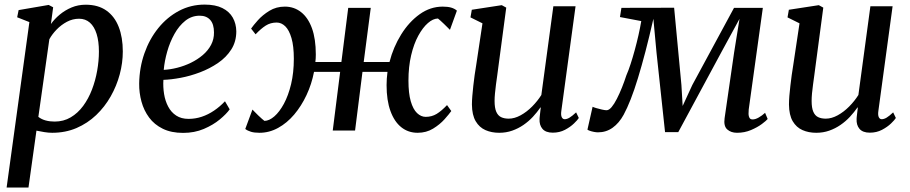

<svg xmlns="http://www.w3.org/2000/svg" viewBox="-20 -582 4056 856"><path d="M9.5 254 111 -483.5 56.5 -505 63 -537 197 -560 217 -549.5 207 -475Q223 -497.5 246.5 -517Q270 -536.5 299.2 -548.8Q328.5 -561 362 -561Q417.5 -561 454.2 -535Q491 -509 509.2 -462.2Q527.5 -415.5 527.5 -352.5Q527.5 -302 513.8 -250.5Q500 -199 473.5 -152.2Q447 -105.5 408.8 -69Q370.5 -32.5 321.2 -11.2Q272 10 212.5 10Q196 10 177.8 7Q159.5 4 142.5 0.5L107 254ZM151 -61Q165 -50 183.5 -45Q202 -40 223.5 -40Q263.5 -40 295.2 -58.8Q327 -77.5 350.8 -109.8Q374.5 -142 390 -182.5Q405.5 -223 413.2 -266.8Q421 -310.5 421 -352Q421 -397.5 410.8 -430.5Q400.5 -463.5 380.8 -481Q361 -498.5 332.5 -498.5Q304 -498.5 278.2 -484.8Q252.5 -471 232.2 -450Q212 -429 200 -407Z M1004 -94.5Q989.5 -74 960 -49.5Q930.5 -25 888.8 -7.2Q847 10.5 796.5 10.5Q743.5 10.5 705.8 -8Q668 -26.5 644.8 -58Q621.5 -89.5 610.8 -128.8Q600 -168 600.5 -209.5Q601.5 -280.5 623.8 -344Q646 -407.5 685.5 -456.5Q725 -505.5 777.8 -533.5Q830.5 -561.5 892.5 -561.5Q940.5 -561.5 971.5 -546Q1002.5 -530.5 1017.8 -503.5Q1033 -476.5 1033.5 -442.5Q1033.5 -396.5 1011.2 -361.5Q989 -326.5 952 -301.2Q915 -276 871.5 -259.5Q828 -243 785 -235Q742 -227 708.5 -226Q706.5 -194 711.5 -163Q716.5 -132 729.8 -106.8Q743 -81.5 765.5 -66.8Q788 -52 820.5 -52Q851 -52 879.5 -61.5Q908 -71 934.2 -88.8Q960.5 -106.5 983 -130.5ZM870.5 -512Q834.5 -512 806.2 -489.5Q778 -467 757.8 -430.8Q737.5 -394.5 725.5 -352.2Q713.5 -310 710 -270.5Q739 -272 770.5 -280Q802 -288 831.2 -302.2Q860.5 -316.5 884 -336.5Q907.5 -356.5 921 -382Q934.5 -407.5 934 -437.5Q934 -474.5 917.2 -493.2Q900.5 -512 870.5 -512Z M1137 10Q1114 10 1099 5.5Q1084 1 1073.5 -7L1105.5 -93.5Q1108.5 -90.5 1115.5 -83.2Q1122.5 -76 1131.2 -67.5Q1140 -59 1147.8 -52.2Q1155.5 -45.5 1159 -43Q1180.5 -43.5 1203.2 -63.2Q1226 -83 1245.8 -119.5Q1265.5 -156 1277.8 -207Q1290 -258 1290 -320Q1290 -376.5 1279.5 -412.2Q1269 -448 1251.8 -464.8Q1234.5 -481.5 1213.5 -481.5Q1186 -481.5 1164.5 -467.8Q1143 -454 1119.5 -429L1099.5 -454.5Q1109 -468.5 1129.8 -491.8Q1150.5 -515 1181 -533.8Q1211.5 -552.5 1250 -552.5Q1291 -552.5 1322.2 -528Q1353.5 -503.5 1370.8 -456Q1388 -408.5 1388 -339Q1388 -330.5 1387.5 -321.8Q1387 -313 1386 -305.5H1502L1532.5 -547H1633L1601.5 -305.5H1716.5Q1733.5 -372 1768.5 -428.2Q1803.5 -484.5 1851 -518.5Q1898.5 -552.5 1954 -552.5Q1976.5 -552.5 1991.8 -548Q2007 -543.5 2017 -534.5L1986 -449Q1983 -452 1975.8 -459.2Q1968.5 -466.5 1959.8 -475Q1951 -483.5 1943.5 -490.2Q1936 -497 1932.5 -499.5Q1910.5 -499 1887.8 -479.2Q1865 -459.5 1845 -423Q1825 -386.5 1813 -335.5Q1801 -284.5 1801 -222.5Q1801 -166.5 1811.2 -130.8Q1821.5 -95 1839.2 -78Q1857 -61 1878 -61Q1905 -61 1926.8 -74.2Q1948.5 -87.5 1973 -113.5L1992 -87Q1982.5 -73.5 1961.8 -50.2Q1941 -27 1910.8 -8.5Q1880.5 10 1842 10Q1800 10 1769 -14.8Q1738 -39.5 1720.8 -87Q1703.5 -134.5 1703.5 -202.5Q1703.5 -216.5 1704.5 -231.5Q1705.5 -246.5 1707.5 -261.5H1596L1563 0H1463.5L1496.5 -261.5H1380Q1369.5 -207 1346.5 -158Q1323.5 -109 1291.5 -71.2Q1259.5 -33.5 1220 -11.8Q1180.5 10 1137 10Z M2205.5 10Q2171.5 10 2144.2 -2Q2117 -14 2100.8 -41.5Q2084.5 -69 2084 -116Q2084 -133 2085.8 -154.5Q2087.5 -176 2090.2 -200Q2093 -224 2096.2 -247.8Q2099.5 -271.5 2103 -291.5L2131 -478L2077.5 -504.5L2083.5 -538.5L2217 -559L2237 -548L2202.5 -288.5Q2200 -268 2197 -246.8Q2194 -225.5 2191.2 -205Q2188.5 -184.5 2186.8 -166Q2185 -147.5 2185 -132Q2185 -101 2192.5 -83.8Q2200 -66.5 2214 -59.8Q2228 -53 2248 -53Q2274 -53 2301.2 -68Q2328.5 -83 2352.5 -107.2Q2376.5 -131.5 2393.5 -158.5L2447 -554H2546L2482.5 -87Q2480 -68.5 2484.5 -59.5Q2489 -50.5 2497.5 -50.5Q2507.5 -50.5 2519.2 -57.5Q2531 -64.5 2548.5 -81L2560.5 -56Q2555.5 -47.5 2539.2 -31.8Q2523 -16 2498.8 -3.2Q2474.5 9.5 2444.5 9.5Q2413 9.5 2398.5 -7.5Q2384 -24.5 2385.5 -52Q2385.5 -54 2386 -59.8Q2386.5 -65.5 2387.5 -73Q2388.5 -80.5 2389.2 -88.2Q2390 -96 2391 -102.5L2389.5 -103Q2374.5 -81.5 2355.8 -61.2Q2337 -41 2313.8 -25Q2290.5 -9 2263.5 0.5Q2236.5 10 2205.5 10Z M3266 10Q3239 10 3222.2 -5Q3205.5 -20 3210.5 -55L3253 -348.5L3277 -498L3197.5 -352L3004 7H2945L2907 -347L2893 -498Q2875 -419 2857.8 -353Q2840.5 -287 2824.2 -233.8Q2808 -180.5 2792 -139.8Q2776 -99 2760.5 -70.5Q2740 -33 2711.2 -12.5Q2682.5 8 2646 8Q2638 8 2627.8 6Q2617.5 4 2609.2 1Q2601 -2 2599 -4L2622 -106Q2625.5 -104 2637.8 -100.2Q2650 -96.5 2663.8 -93.5Q2677.5 -90.5 2684 -90.5Q2695 -90.5 2706.8 -104.5Q2718.5 -118.5 2730.2 -141.5Q2742 -164.5 2753 -192Q2764 -219.5 2772.5 -246Q2782 -267.5 2791.5 -296.8Q2801 -326 2810 -359Q2819 -392 2826.5 -425.2Q2834 -458.5 2839 -488L2744 -506L2750.5 -547L2985.5 -547.5L3018 -203L3023.5 -109.5L3066.5 -203L3252.5 -547H3381L3318 -93.5Q3317 -83.5 3317.2 -73.5Q3317.5 -63.5 3321.5 -56.5Q3325.5 -49.5 3335.5 -49.5Q3347.5 -49.5 3362.5 -58Q3377.5 -66.5 3391 -79L3402.5 -51.5Q3396.5 -44 3376.8 -29.2Q3357 -14.5 3328.2 -2.2Q3299.5 10 3266 10Z M3619 10Q3585 10 3557.8 -2Q3530.5 -14 3514.2 -41.5Q3498 -69 3497.5 -116Q3497.5 -133 3499.2 -154.5Q3501 -176 3503.8 -200Q3506.5 -224 3509.8 -247.8Q3513 -271.5 3516.5 -291.5L3544.5 -478L3491 -504.5L3497 -538.5L3630.5 -559L3650.5 -548L3616 -288.5Q3613.5 -268 3610.5 -246.8Q3607.5 -225.5 3604.8 -205Q3602 -184.5 3600.2 -166Q3598.5 -147.5 3598.5 -132Q3598.5 -101 3606 -83.8Q3613.5 -66.5 3627.5 -59.8Q3641.5 -53 3661.5 -53Q3687.5 -53 3714.8 -68Q3742 -83 3766 -107.2Q3790 -131.5 3807 -158.5L3860.5 -554H3959.5L3896 -87Q3893.5 -68.5 3898 -59.5Q3902.5 -50.5 3911 -50.5Q3921 -50.5 3932.8 -57.5Q3944.5 -64.5 3962 -81L3974 -56Q3969 -47.5 3952.8 -31.8Q3936.5 -16 3912.2 -3.2Q3888 9.5 3858 9.5Q3826.5 9.5 3812 -7.5Q3797.5 -24.5 3799 -52Q3799 -54 3799.5 -59.8Q3800 -65.5 3801 -73Q3802 -80.5 3802.8 -88.2Q3803.5 -96 3804.5 -102.5L3803 -103Q3788 -81.5 3769.2 -61.2Q3750.5 -41 3727.2 -25Q3704 -9 3677 0.5Q3650 10 3619 10Z"/></svg>

Font: Merriweather 36pt
Style: Italic
Weight: 400
Italic angle: -7.8°
Version: Version 2.101